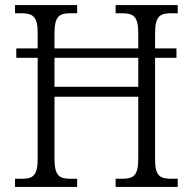

<svg xmlns="http://www.w3.org/2000/svg" viewBox="-20 -734 757 754"><path d="M39 0H283V-32H258C214 -32 194 -42 194 -111V-354H523V-111C523 -42 503 -32 458 -32H434V0H678V-32H654C609 -32 589 -42 589 -108V-507H673V-544H589V-603C589 -672 609 -682 654 -682H678V-714H434V-682H457C503 -682 523 -672 523 -603V-544H194V-603C194 -672 214 -682 258 -682H283V-714H39V-682H61C107 -682 128 -672 128 -605V-544H44V-507H128V-111C128 -42 108 -32 64 -32H39ZM194 -393V-507H523V-393Z"/></svg>

Font: Noto Serif Devanagari SemiCondensed Light
Style: Regular
Weight: 300
Width: 4
Designer: Universal Thirst, Indian Type Foundry and the Monotype Design Team
Foundry: Monotype Imaging Inc.
Version: Version 2.004